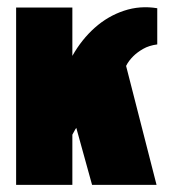

<svg xmlns="http://www.w3.org/2000/svg" viewBox="-20 -516 479 536"><path d="M25 0V-495H182V-360Q208 -406 244.5 -438.5Q281 -471 326 -486Q371 -501 419 -493V-392Q396 -389 379.5 -379.5Q363 -370 352 -359Q346 -353 341 -346.5Q336 -340 332 -332L417 0H237L193 -159Q190 -155 187.5 -150Q185 -145 182 -140V0Z"/></svg>

Font: Alumni Sans Black
Style: Regular
Weight: 900
Designer: Robert E. Leuschke
Foundry: Robert E. Leuschke
Version: Version 1.018